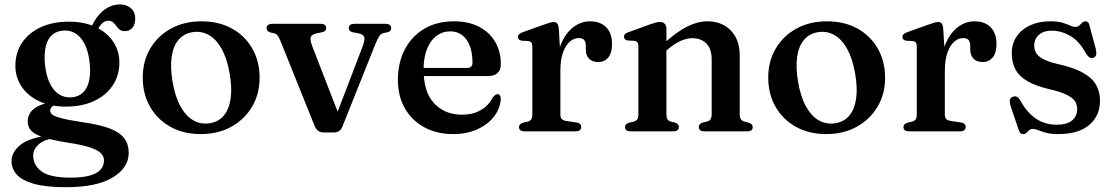

<svg xmlns="http://www.w3.org/2000/svg" viewBox="-20 -576 4883 842"><path d="M349 -39Q279 -49.5 247.8 -58Q216.5 -66.5 208.2 -74.2Q200 -82 200 -90Q200 -99 207 -106.8Q214 -114.5 231 -122L219 -129.5Q174 -124 148.2 -111Q122.5 -98 112 -80.5Q101.5 -63 101.5 -43.5Q101.5 -21 115.2 -4.5Q129 12 167.8 25.2Q206.5 38.5 281 50Q342 59.5 375.5 70.8Q409 82 422.5 95.8Q436 109.5 436 127.5Q436 151 420.8 168Q405.5 185 373.2 194Q341 203 289.5 203Q199.5 203 162.5 176Q125.5 149 125.5 105.5Q125.5 79 149.2 57.5Q173 36 219.5 29.5L210.5 15Q109.5 27 70 59Q30.5 91 30.5 131Q30.5 164 53.8 189.8Q77 215.5 129.2 230.2Q181.5 245 269.5 245Q403 245 473.8 202.5Q544.5 160 544.5 94Q544.5 58 526 32Q507.5 6 464.8 -11.2Q422 -28.5 349 -39ZM366.5 -430.5 396 -425.5Q415 -461 427.2 -473Q439.5 -485 454.5 -485Q468 -485 475.8 -478.2Q483.5 -471.5 489.8 -462.2Q496 -453 504.5 -446.2Q513 -439.5 527.5 -439.5Q548.5 -439.5 560.8 -454.5Q573 -469.5 573 -494.5Q573 -523.5 554.2 -540Q535.5 -556.5 505 -556.5Q469.5 -556.5 437.8 -533.2Q406 -510 383 -463ZM503.5 -302Q503.5 -353 476.2 -393.5Q449 -434 399.2 -457.5Q349.5 -481 281.5 -481Q212 -481 159.2 -456.8Q106.5 -432.5 77 -389Q47.5 -345.5 47.5 -287.5Q47.5 -237 74.8 -196.2Q102 -155.5 152 -132Q202 -108.5 269.5 -108.5Q339.5 -108.5 392 -132.8Q444.5 -157 474 -200.8Q503.5 -244.5 503.5 -302ZM259.5 -442Q306.5 -444.5 336.8 -405.8Q367 -367 373.5 -296Q380 -227 358.5 -189.2Q337 -151.5 291.5 -149Q260 -147.5 235.8 -164.5Q211.5 -181.5 196.5 -215Q181.5 -248.5 177 -295.5Q173 -341.5 181 -373.8Q189 -406 209 -423.2Q229 -440.5 259.5 -442Z M864 -482.5Q939.5 -482.5 996.8 -451Q1054 -419.5 1086.2 -363.5Q1118.5 -307.5 1118.5 -234.5Q1118.5 -164 1085.5 -108.2Q1052.5 -52.5 994.5 -20.2Q936.5 12 860 12Q784.5 12 727.5 -19.8Q670.5 -51.5 638.2 -107.5Q606 -163.5 606 -236Q606 -307.5 638.8 -363Q671.5 -418.5 729.5 -450.5Q787.5 -482.5 864 -482.5ZM899.5 -35.5Q937.5 -41 960.8 -68.2Q984 -95.5 991.2 -142.2Q998.5 -189 987 -254Q976 -318.5 952.5 -361Q929 -403.5 896.2 -422.2Q863.5 -441 824.5 -435Q787 -429 763.5 -402Q740 -375 733 -328.2Q726 -281.5 737 -216.5Q748 -152 771.5 -109.5Q795 -67 827.8 -48.2Q860.5 -29.5 899.5 -35.5Z M1443 5H1399.5Q1385.5 5 1375.5 -2.2Q1365.5 -9.5 1359.5 -24.5L1210.5 -395Q1202.5 -414.5 1197 -421Q1191.5 -427.5 1184 -429.5L1166.5 -433.5Q1157 -436.5 1153 -441Q1149 -445.5 1149 -452.5Q1149 -461.5 1155.5 -466.5Q1162 -471.5 1173.5 -471.5H1386Q1410.5 -471.5 1410.5 -453Q1410.5 -445.5 1406 -441Q1401.5 -436.5 1390.5 -434L1371 -430.5Q1347.5 -425.5 1343 -414Q1338.5 -402.5 1349.5 -373L1471.5 -58.5L1444.5 -44L1570.5 -373Q1581.5 -402.5 1577 -414.2Q1572.5 -426 1549 -430.5L1529 -434Q1518.5 -436.5 1514 -441Q1509.5 -445.5 1509.5 -453Q1509.5 -462 1516 -466.8Q1522.5 -471.5 1534 -471.5H1671.5Q1682.5 -471.5 1689 -466.5Q1695.5 -461.5 1695.5 -452.5Q1695.5 -446 1691.8 -441.2Q1688 -436.5 1677 -434L1660 -430.5Q1650.5 -428.5 1643 -417.2Q1635.5 -406 1624.5 -378.5L1482 -22Q1476 -6 1465.8 -0.5Q1455.5 5 1443 5Z M2176.5 -294Q2176.5 -269 2162 -255.8Q2147.5 -242.5 2120.5 -242.5H1804.5V-278H2027Q2052 -278 2052 -300Q2052 -366.5 2025.5 -402.5Q1999 -438.5 1954.5 -438.5Q1920 -438.5 1893.5 -418.2Q1867 -398 1852.2 -360.2Q1837.5 -322.5 1837.5 -271Q1837.5 -172.5 1884 -122.8Q1930.5 -73 2006.5 -73Q2053.5 -73 2088.2 -93Q2123 -113 2140 -147.5Q2147.5 -156.5 2152.2 -159.8Q2157 -163 2162.5 -163Q2169.5 -163 2173 -156.5Q2176.5 -150 2176 -141Q2173.5 -99.5 2146.2 -64.5Q2119 -29.5 2072.8 -8.8Q2026.5 12 1967.5 12Q1896 12 1841.2 -17.5Q1786.5 -47 1755.8 -100.5Q1725 -154 1725 -226Q1725 -300.5 1754.8 -358.2Q1784.5 -416 1839.5 -449.2Q1894.5 -482.5 1971 -482.5Q2035 -482.5 2081 -458.5Q2127 -434.5 2151.8 -392Q2176.5 -349.5 2176.5 -294Z M2419.5 -263Q2419.5 -334.5 2440.5 -383.5Q2461.5 -432.5 2495 -457.5Q2528.5 -482.5 2566.5 -482.5Q2613 -482.5 2638.5 -456.5Q2664 -430.5 2664 -383Q2664 -343.5 2647.2 -323.8Q2630.5 -304 2604 -304Q2577.5 -304 2563.2 -318.5Q2549 -333 2549 -359V-376.5Q2548.5 -393 2541.2 -401Q2534 -409 2517 -409Q2497 -409 2478.8 -393.2Q2460.5 -377.5 2449 -345.5Q2437.5 -313.5 2437.5 -264ZM2430.5 -450.5 2437.5 -335V-74.5Q2437.5 -61 2443 -54.5Q2448.5 -48 2463 -45.5L2507 -39Q2518 -37.5 2523.5 -32.5Q2529 -27.5 2529 -19Q2529 -10 2522.5 -5Q2516 0 2503.5 0H2281Q2268 0 2262 -5Q2256 -10 2256 -18.5Q2256 -25.5 2260.2 -30.2Q2264.5 -35 2274 -38L2295.5 -43Q2305 -46 2309.8 -52.8Q2314.5 -59.5 2314.5 -74V-372Q2314.5 -384 2310.5 -389.2Q2306.5 -394.5 2298 -396L2268 -397.5Q2259 -399.5 2255.2 -403.5Q2251.5 -407.5 2251.5 -414Q2251.5 -421 2256.2 -425.8Q2261 -430.5 2273 -435L2359.5 -466Q2381.5 -474 2392 -476.8Q2402.5 -479.5 2408.5 -479.5Q2418.5 -479.5 2423.8 -472.8Q2429 -466 2430.5 -450.5Z M2902.5 -450.5V-74.5Q2902.5 -60 2907 -53Q2911.5 -46 2921 -43L2941.5 -38Q2957 -32 2957 -19.5Q2957 0 2931.5 0H2746Q2733 0 2727 -5Q2721 -10 2721 -18.5Q2721 -25.5 2725.2 -30.2Q2729.5 -35 2738.5 -38L2760.5 -43Q2770 -46 2774.8 -52.8Q2779.5 -59.5 2779.5 -74V-373Q2779.5 -385 2775.5 -390.2Q2771.5 -395.5 2763 -397L2733 -398.5Q2724 -400 2720.2 -404.2Q2716.5 -408.5 2716.5 -414.5Q2716.5 -422 2721 -426.8Q2725.5 -431.5 2738 -435.5L2826 -467.5Q2843 -473.5 2853.8 -476.5Q2864.5 -479.5 2873.5 -479.5Q2888 -479.5 2895.2 -471.5Q2902.5 -463.5 2902.5 -450.5ZM2887.5 -342 2866.5 -363.5 2887 -381.5Q2948.5 -437.5 2994.5 -460Q3040.5 -482.5 3082 -482.5Q3146 -482.5 3185 -442.2Q3224 -402 3224 -333V-76Q3224 -60.5 3229 -53.2Q3234 -46 3244 -43L3263.5 -38Q3272.5 -35 3276.8 -30.2Q3281 -25.5 3281 -18.5Q3281 -10 3275.2 -5Q3269.5 0 3256.5 0H3070Q3044.5 0 3044.5 -19.5Q3044.5 -32 3060 -38L3081.5 -43Q3091.5 -46 3096.2 -53.5Q3101 -61 3101 -76V-315Q3101 -362 3077.8 -385.2Q3054.5 -408.5 3016 -408.5Q2992.5 -408.5 2965.2 -396.8Q2938 -385 2908.5 -359.5Z M3607 -482.5Q3682.5 -482.5 3739.8 -451Q3797 -419.5 3829.2 -363.5Q3861.5 -307.5 3861.5 -234.5Q3861.5 -164 3828.5 -108.2Q3795.5 -52.5 3737.5 -20.2Q3679.5 12 3603 12Q3527.5 12 3470.5 -19.8Q3413.5 -51.5 3381.2 -107.5Q3349 -163.5 3349 -236Q3349 -307.5 3381.8 -363Q3414.5 -418.5 3472.5 -450.5Q3530.5 -482.5 3607 -482.5ZM3642.5 -35.5Q3680.5 -41 3703.8 -68.2Q3727 -95.5 3734.2 -142.2Q3741.5 -189 3730 -254Q3719 -318.5 3695.5 -361Q3672 -403.5 3639.2 -422.2Q3606.5 -441 3567.5 -435Q3530 -429 3506.5 -402Q3483 -375 3476 -328.2Q3469 -281.5 3480 -216.5Q3491 -152 3514.5 -109.5Q3538 -67 3570.8 -48.2Q3603.5 -29.5 3642.5 -35.5Z M4105.5 -263Q4105.5 -334.5 4126.5 -383.5Q4147.5 -432.5 4181 -457.5Q4214.5 -482.5 4252.5 -482.5Q4299 -482.5 4324.5 -456.5Q4350 -430.5 4350 -383Q4350 -343.5 4333.2 -323.8Q4316.5 -304 4290 -304Q4263.5 -304 4249.2 -318.5Q4235 -333 4235 -359V-376.5Q4234.5 -393 4227.2 -401Q4220 -409 4203 -409Q4183 -409 4164.8 -393.2Q4146.5 -377.5 4135 -345.5Q4123.5 -313.5 4123.5 -264ZM4116.5 -450.5 4123.5 -335V-74.5Q4123.5 -61 4129 -54.5Q4134.5 -48 4149 -45.5L4193 -39Q4204 -37.5 4209.5 -32.5Q4215 -27.5 4215 -19Q4215 -10 4208.5 -5Q4202 0 4189.5 0H3967Q3954 0 3948 -5Q3942 -10 3942 -18.5Q3942 -25.5 3946.2 -30.2Q3950.5 -35 3960 -38L3981.5 -43Q3991 -46 3995.8 -52.8Q4000.5 -59.5 4000.5 -74V-372Q4000.5 -384 3996.5 -389.2Q3992.5 -394.5 3984 -396L3954 -397.5Q3945 -399.5 3941.2 -403.5Q3937.5 -407.5 3937.5 -414Q3937.5 -421 3942.2 -425.8Q3947 -430.5 3959 -435L4045.5 -466Q4067.5 -474 4078 -476.8Q4088.5 -479.5 4094.5 -479.5Q4104.5 -479.5 4109.8 -472.8Q4115 -466 4116.5 -450.5Z M4592.5 -441.5Q4556.5 -441.5 4536 -423.2Q4515.5 -405 4515.5 -376Q4515.5 -358 4523.8 -343.8Q4532 -329.5 4554 -317.5Q4576 -305.5 4617.5 -295.5Q4690.5 -279.5 4731 -256Q4771.5 -232.5 4787.8 -202Q4804 -171.5 4804 -134.5Q4804 -68 4756.8 -28Q4709.5 12 4620.5 12Q4588 12 4567.5 6.2Q4547 0.5 4533.5 -5Q4520 -10.5 4510 -10.5Q4499.5 -10.5 4493.2 -4.8Q4487 1 4481.5 6.5Q4476 12 4466.5 12Q4459 12 4454.8 7.5Q4450.5 3 4446.5 -9L4411.5 -112Q4407 -127.5 4408.8 -137.5Q4410.5 -147.5 4421 -151.5Q4431.5 -155.5 4439.2 -151.5Q4447 -147.5 4453.5 -137Q4475.5 -97 4501 -73.2Q4526.5 -49.5 4555 -39.2Q4583.5 -29 4613.5 -29Q4659 -29 4681.5 -47.8Q4704 -66.5 4704 -98Q4704 -116.5 4694.5 -131.5Q4685 -146.5 4659.5 -159.5Q4634 -172.5 4586 -184Q4523.5 -198 4486.2 -219.8Q4449 -241.5 4433 -272Q4417 -302.5 4417 -342.5Q4417 -384 4438 -415.5Q4459 -447 4497.2 -464.8Q4535.5 -482.5 4586 -482.5Q4619 -482.5 4639 -476.5Q4659 -470.5 4672 -464.2Q4685 -458 4695.5 -458Q4707 -458 4713.5 -464.2Q4720 -470.5 4725.8 -476.5Q4731.5 -482.5 4740.5 -482.5Q4747 -482.5 4751.8 -477.8Q4756.5 -473 4758.5 -461.5L4785 -363.5Q4789 -347.5 4787.5 -337.2Q4786 -327 4775.5 -323Q4765.5 -319 4757.8 -324.2Q4750 -329.5 4742 -342.5Q4712.5 -396.5 4673 -419Q4633.5 -441.5 4592.5 -441.5Z"/></svg>

Font: Fraunces Medium
Style: Regular
Weight: 500
Version: Version 1.000;[b76b70a41]